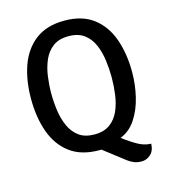

<svg xmlns="http://www.w3.org/2000/svg" viewBox="-120 -791 892 1014"><g transform="rotate(-15 326.0 -284.0)"><path d="M49.5 -342Q49.5 -443.5 78.2 -523.5Q107 -603.5 168.2 -649.8Q229.5 -696 326 -696Q423 -696 484 -649.5Q545 -603 573.5 -522.8Q602 -442.5 602 -341.5Q602 -273 586.2 -206.8Q570.5 -140.5 537.2 -90.5Q504 -40.5 453 -21L475 -5Q522.5 28.5 549 39.2Q575.5 50 601.5 50.5Q600 89.5 578 108.8Q556 128 530 128Q505.5 128 487.2 120.5Q469 113 453 100.5L339 12.5Q334.5 13 329 13Q230.5 13 168.8 -33.2Q107 -79.5 78.2 -159.8Q49.5 -240 49.5 -342ZM160 -342Q160 -296 166.5 -249Q173 -202 190.5 -162.2Q208 -122.5 240.8 -98.2Q273.5 -74 326 -74Q378 -74 410.8 -98.2Q443.5 -122.5 460.8 -162.2Q478 -202 484.2 -249Q490.5 -296 490.5 -342Q490.5 -388 484.2 -435.2Q478 -482.5 460.8 -522.5Q443.5 -562.5 410.8 -586.8Q378 -611 326 -611Q273.5 -611 240.8 -586.8Q208 -562.5 190.5 -522.5Q173 -482.5 166.5 -435.2Q160 -388 160 -342Z"/></g></svg>

Font: Signika SC
Style: Regular
Weight: 400
Designer: Anna Giedryś
Foundry: Anna Giedryś
Version: Version 2.000; ttfautohint (v1.8.3) -l 8 -r 50 -G 200 -x 9 -